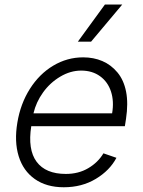

<svg xmlns="http://www.w3.org/2000/svg" viewBox="-20 -802 621 834"><path d="M257.1 11.4Q181.8 11.4 131.2 -24.3Q80.6 -60 61.1 -123.6Q41.5 -187.1 55.4 -269.5Q68.9 -351.2 109.7 -415.8Q150.6 -480.5 211.1 -516.7Q271.7 -552.9 341.3 -552.9Q386.7 -552.9 424.5 -536.8Q462.4 -520.6 490.1 -487.4Q517.8 -454.2 527.7 -403.8Q537.6 -353.3 527.3 -285.2L522.4 -253.9H115.8Q99.8 -152.3 139 -99.4Q178.3 -46.5 266 -46.5Q321.4 -46.5 363.6 -71.6Q405.9 -96.6 429.3 -136L485.8 -116.5Q456.7 -61.4 396.1 -25Q335.6 11.4 257.1 11.4ZM125.4 -309.7H467Q475.9 -361.9 462.2 -404.1Q448.5 -446.4 414.6 -470.9Q380.7 -495.4 332.7 -495.4Q285.9 -495.4 241.7 -469.1Q197.4 -442.8 167.1 -400.6Q136.7 -358.3 125.4 -309.7ZM318.2 -621.1 435.7 -782.3H511L375.7 -621.1Z"/></svg>

Font: Karasuma Gothic
Style: Light Italic
Weight: 300
Italic angle: 9.39998°
Designer: Rasmus Andersson / Ryoko Nishizuka
Foundry: rsms
Version: Version 1.00